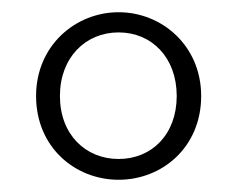

<svg xmlns="http://www.w3.org/2000/svg" viewBox="-20 -769 387 314"><path d="M174 -509C120 -509 78 -549 78 -612C78 -675 120 -716 174 -716C228 -716 269 -675 269 -612C269 -549 228 -509 174 -509ZM174 -475C245 -475 309 -528 309 -612C309 -694 245 -749 174 -749C103 -749 39 -694 39 -612C39 -528 103 -475 174 -475Z"/></svg>

Font: Noto Serif HK Medium
Style: Regular
Weight: 500
Designer: Ryoko NISHIZUKA 西塚涼子 (kana & ideographs); Frank Grießhammer (Latin, Greek & Cyrillic); Wenlong ZHANG 张文龙 (bopomofo); San
Foundry: Adobe
Version: Version 2.001;hotconv 1.1.0;makeotfexe 2.6.0